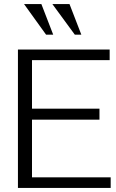

<svg xmlns="http://www.w3.org/2000/svg" viewBox="-20 -922 570 942"><path d="M237 -902H321L379 -752H347ZM98 -902H183L241 -752H206ZM523 0H68V-679H518V-627H137V-389H468V-335H137V-52H523Z"/></svg>

Font: Pavanam
Style: Regular
Weight: 400
Designer: Tharique Azeez
Foundry: Tharique Azeez
Version: Version 1.86; ttfautohint (v1.3) -l 8 -r 50 -G 200 -x 14 -D 